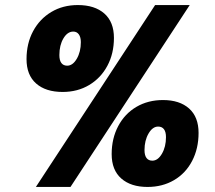

<svg xmlns="http://www.w3.org/2000/svg" viewBox="-20 -730 851 760"><path d="M85 -496Q85 -558 111 -606.5Q137 -655 183 -682.5Q229 -710 288 -710Q355 -710 393 -676.5Q431 -643 431 -580Q431 -518 405 -469.5Q379 -421 333 -393.5Q287 -366 228 -366Q161 -366 123 -399.5Q85 -433 85 -496ZM594 -710H731L259 10H122ZM300 -563Q300 -583 292 -594Q284 -605 270 -605Q247 -605 231 -578Q215 -551 215 -512Q215 -491 223 -480.5Q231 -470 246 -470Q268 -470 284 -497.5Q300 -525 300 -563ZM422 -120Q422 -182 448 -231Q474 -280 520 -307Q566 -334 625 -334Q691 -334 728.5 -300.5Q766 -267 766 -204Q766 -142 740.5 -93Q715 -44 669 -17Q623 10 564 10Q498 10 460 -23.5Q422 -57 422 -120ZM637 -187Q637 -208 629 -218.5Q621 -229 606 -229Q584 -229 568 -201.5Q552 -174 552 -136Q552 -115 560 -104.5Q568 -94 583 -94Q605 -94 621 -121.5Q637 -149 637 -187Z"/></svg>

Font: Niramit
Style: Bold Italic
Weight: 700
Italic angle: -10°
Designer: Katatrad Aksorn Co.,Ltd.
Foundry: Cadson Demak Co.,Ltd.
Version: Version 1.001; ttfautohint (v1.6)